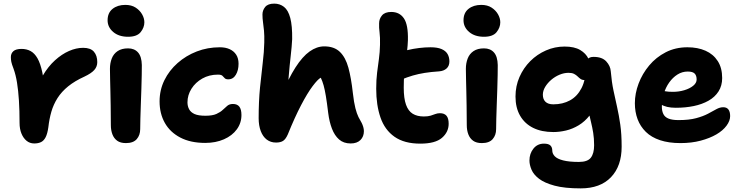

<svg xmlns="http://www.w3.org/2000/svg" viewBox="-20 -780 4086 1060"><path d="M169 12Q145 12 127 -2.5Q109 -17 98.5 -42.5Q88 -68 88 -101Q88 -170 84.5 -225Q81 -280 74 -323.5Q67 -367 55 -400Q45 -426 42.5 -438.5Q40 -451 40 -465Q40 -485 54 -497.5Q68 -510 99 -510Q127 -510 149 -498Q171 -486 187 -458Q203 -430 213.5 -381Q224 -332 227 -257L168 -248Q187 -313 216.5 -363Q246 -413 283.5 -447Q321 -481 361 -498.5Q401 -516 439 -516Q480 -516 498.5 -494.5Q517 -473 517 -437Q517 -412 500.5 -393.5Q484 -375 446 -357Q393 -333 356.5 -303.5Q320 -274 297.5 -238.5Q275 -203 263.5 -163Q252 -123 247 -78Q242 -42 232 -22.5Q222 -3 206.5 4.5Q191 12 169 12Z M675 10Q645 10 627 -3Q609 -16 600.5 -38.5Q592 -61 592 -89Q592 -154 591 -198.5Q590 -243 589.5 -276Q589 -309 588 -338Q587 -367 587 -400Q587 -431 597 -457Q607 -483 629.5 -498Q652 -513 687 -513Q722 -513 742 -490.5Q762 -468 763 -421Q763 -401 762.5 -366Q762 -331 760.5 -288.5Q759 -246 757.5 -203.5Q756 -161 755 -125Q754 -89 754 -67Q754 -34 735 -12Q716 10 675 10ZM687 -577Q636 -577 605 -603.5Q574 -630 574 -668Q574 -709 601.5 -731Q629 -753 672 -753Q706 -753 729 -738Q752 -723 764.5 -701Q777 -679 777 -657Q777 -628 756.5 -602.5Q736 -577 687 -577Z M1113 9Q1032 9 975.5 -20.5Q919 -50 890 -101.5Q861 -153 861 -220Q861 -283 887.5 -337Q914 -391 960.5 -432Q1007 -473 1066.5 -496Q1126 -519 1194 -519Q1225 -519 1248 -508.5Q1271 -498 1284 -478Q1297 -458 1297 -428Q1297 -392 1282 -367Q1267 -342 1240 -342Q1226 -342 1220 -349Q1214 -356 1207.5 -362Q1201 -368 1183 -368Q1135 -368 1097 -346.5Q1059 -325 1037 -290Q1015 -255 1015 -215Q1015 -194 1024 -177Q1033 -160 1054 -150.5Q1075 -141 1114 -141Q1153 -141 1175 -151Q1197 -161 1210 -173.5Q1223 -186 1235 -196Q1247 -206 1266 -206Q1290 -206 1301.5 -191Q1313 -176 1313 -145Q1313 -101 1287.5 -66Q1262 -31 1216.5 -11Q1171 9 1113 9Z M1504 7Q1474 7 1452.5 -9.5Q1431 -26 1419.5 -56.5Q1408 -87 1408 -127Q1408 -221 1415.5 -296.5Q1423 -372 1430.5 -433Q1438 -494 1439 -545Q1440 -584 1437.5 -610.5Q1435 -637 1432 -657.5Q1429 -678 1429 -700Q1429 -723 1444 -741.5Q1459 -760 1494 -760Q1525 -760 1548 -742Q1571 -724 1582.5 -681Q1594 -638 1593 -564Q1591 -523 1585 -472Q1579 -421 1573.5 -353.5Q1568 -286 1568 -192L1534 -254Q1573 -348 1611.5 -408Q1650 -468 1689.5 -496Q1729 -524 1770 -524Q1825 -524 1856.5 -493.5Q1888 -463 1903.5 -406Q1919 -349 1928 -267Q1934 -214 1942 -183Q1950 -152 1959 -134Q1968 -116 1977 -101Q1982 -91 1985.5 -79Q1989 -67 1989 -56Q1989 -26 1970 -7Q1951 12 1916 12Q1877 12 1852 -10Q1827 -32 1812.5 -70Q1798 -108 1792 -156Q1785 -214 1779 -250Q1773 -286 1766.5 -309Q1760 -332 1751 -351Q1735 -343 1706 -304.5Q1677 -266 1642 -199Q1607 -132 1569 -38Q1557 -11 1542.5 -2Q1528 7 1504 7Z M2300 13Q2212 13 2158 -25Q2104 -63 2080.5 -131.5Q2057 -200 2057 -290Q2057 -340 2062 -379.5Q2067 -419 2072 -455Q2077 -491 2078 -533Q2079 -575 2075.5 -601Q2072 -627 2073 -651Q2073 -676 2089 -695Q2105 -714 2140 -714Q2186 -714 2210 -678.5Q2234 -643 2232 -558Q2231 -529 2227.5 -500Q2224 -471 2219.5 -440.5Q2215 -410 2212 -374.5Q2209 -339 2209 -296Q2209 -237 2221.5 -202Q2234 -167 2258.5 -152Q2283 -137 2320 -137Q2343 -137 2357.5 -141.5Q2372 -146 2383.5 -150.5Q2395 -155 2409 -155Q2433 -155 2445 -141Q2457 -127 2457 -97Q2457 -51 2420 -19Q2383 13 2300 13ZM2192 -339Q2150 -322 2127.5 -340.5Q2105 -359 2105 -394Q2105 -423 2116 -446.5Q2127 -470 2171 -486Q2199 -496 2230 -503.5Q2261 -511 2294 -515Q2327 -519 2357 -519Q2395 -519 2418 -509Q2441 -499 2451 -481.5Q2461 -464 2461 -441Q2461 -416 2445.5 -402Q2430 -388 2404 -386Q2359 -383 2324.5 -377.5Q2290 -372 2259 -363Q2228 -354 2192 -339Z M2640 10Q2610 10 2592 -3Q2574 -16 2565.5 -38.5Q2557 -61 2557 -89Q2557 -154 2556 -198.5Q2555 -243 2554.5 -276Q2554 -309 2553 -338Q2552 -367 2552 -400Q2552 -431 2562 -457Q2572 -483 2594.5 -498Q2617 -513 2652 -513Q2687 -513 2707 -490.5Q2727 -468 2728 -421Q2728 -401 2727.5 -366Q2727 -331 2725.5 -288.5Q2724 -246 2722.5 -203.5Q2721 -161 2720 -125Q2719 -89 2719 -67Q2719 -34 2700 -12Q2681 10 2640 10ZM2652 -577Q2601 -577 2570 -603.5Q2539 -630 2539 -668Q2539 -709 2566.5 -731Q2594 -753 2637 -753Q2671 -753 2694 -738Q2717 -723 2729.5 -701Q2742 -679 2742 -657Q2742 -628 2721.5 -602.5Q2701 -577 2652 -577Z M3186 260Q3097 260 3041.5 245Q2986 230 2956 207Q2926 184 2914.5 157Q2903 130 2903 106Q2903 68 2925 40.5Q2947 13 2983 13Q3008 13 3018.5 23Q3029 33 3029 51Q3029 68 3042.5 82.5Q3056 97 3089 105.5Q3122 114 3176 114Q3224 114 3242 90.5Q3260 67 3260 22Q3260 -16 3255 -46.5Q3250 -77 3243 -105.5Q3236 -134 3229 -165.5Q3222 -197 3217 -235L3275 -227Q3262 -177 3235.5 -143Q3209 -109 3175 -88.5Q3141 -68 3105 -59.5Q3069 -51 3035 -51Q2970 -51 2923.5 -74Q2877 -97 2851.5 -141Q2826 -185 2826 -247Q2826 -305 2848 -355Q2870 -405 2907.5 -442.5Q2945 -480 2994 -501.5Q3043 -523 3097 -523Q3151 -523 3183 -504Q3215 -485 3228.5 -456Q3242 -427 3242 -395Q3242 -370 3231 -354Q3220 -338 3208 -338Q3194 -338 3185.5 -344Q3177 -350 3169 -358Q3161 -366 3149.5 -372Q3138 -378 3119 -378Q3094 -378 3069 -367.5Q3044 -357 3023.5 -339.5Q3003 -322 2990 -300.5Q2977 -279 2977 -257Q2977 -232 2991.5 -218Q3006 -204 3035 -204Q3087 -204 3127 -226Q3167 -248 3190.5 -293.5Q3214 -339 3214 -408Q3214 -438 3223.5 -452Q3233 -466 3257 -466Q3304 -466 3327 -441Q3350 -416 3352 -386Q3357 -327 3367 -280Q3377 -233 3387 -188.5Q3397 -144 3404.5 -92Q3412 -40 3412 30Q3412 137 3353 198.5Q3294 260 3186 260Z M3737 10Q3672 10 3624 -6Q3576 -22 3545.5 -52Q3515 -82 3500 -122Q3485 -162 3485 -210Q3485 -264 3505.5 -318.5Q3526 -373 3564 -418.5Q3602 -464 3655.5 -491.5Q3709 -519 3775 -519Q3832 -519 3875 -500Q3918 -481 3942.5 -443Q3967 -405 3967 -349Q3967 -307 3947 -275.5Q3927 -244 3891.5 -224Q3856 -204 3810 -194.5Q3764 -185 3711 -185Q3657 -185 3628 -204.5Q3599 -224 3599 -250Q3599 -264 3605.5 -271.5Q3612 -279 3628 -279Q3639 -279 3654 -276Q3669 -273 3695 -273Q3728 -273 3758 -282Q3788 -291 3807 -306.5Q3826 -322 3826 -341Q3826 -363 3815 -374Q3804 -385 3777 -385Q3746 -385 3720 -368.5Q3694 -352 3674.5 -324.5Q3655 -297 3644.5 -262Q3634 -227 3634 -190Q3634 -167 3642.5 -150Q3651 -133 3671.5 -125Q3692 -117 3726 -117Q3784 -117 3823 -127.5Q3862 -138 3888.5 -152Q3915 -166 3934.5 -177Q3954 -188 3973 -188Q3992 -188 4001.5 -175.5Q4011 -163 4011 -139Q4011 -113 3991 -86Q3971 -59 3935 -38Q3899 -17 3848.5 -3.5Q3798 10 3737 10Z"/></svg>

Font: Shantell Sans Light
Style: Bold
Weight: 700
Version: Version 1.011;[c5ecc13dd]